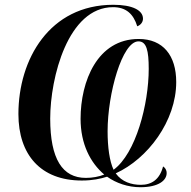

<svg xmlns="http://www.w3.org/2000/svg" viewBox="-20 -745 797 803"><path d="M567 38C644 38 677 9 677 -21C677 -35 670 -44 662 -49C648 5 615 28 569 28C530 28 490 16 464 -20C598 -81 717 -239 717 -402C717 -513 662 -582 560 -582C387 -582 317 -405 317 -248C317 -143 358 -64 416 -15C394 -6 366 -1 339 -1C241 -1 190 -80 190 -249C190 -420 264 -715 453 -715C507 -715 538 -687 554 -635C570 -641 578 -654 578 -667C578 -702 534 -725 454 -725C187 -725 57 -497 57 -268C57 -98 150 10 322 10C367 10 399 3 428 -6C466 21 515 38 567 38ZM455 -35C438 -71 430 -130 430 -196C430 -354 491 -572 559 -572C593 -572 602 -533 602 -457C602 -309 548 -103 455 -35Z"/></svg>

Font: Noto Serif Display SemiCondensed SemiBold
Style: Italic
Weight: 600
Width: 4
Italic angle: -12°
Designer: Monotype Design Team
Foundry: Monotype Imaging Inc.
Version: Version 2.009